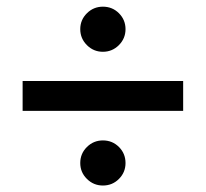

<svg xmlns="http://www.w3.org/2000/svg" viewBox="-20 -638 626 584"><path d="M48.8 -300.8V-391.6H537.1V-300.8ZM293 -73.7Q264.6 -73.7 244.4 -93.8Q224.1 -113.8 224.1 -142.1Q224.1 -170.9 244.4 -190.9Q264.6 -210.9 293 -210.9Q321.8 -210.9 341.8 -190.9Q361.8 -170.9 361.8 -142.1Q361.8 -113.8 341.8 -93.8Q321.8 -73.7 293 -73.7ZM293 -480.5Q264.6 -480.5 244.4 -500.7Q224.1 -521 224.1 -549.3Q224.1 -577.6 244.4 -597.7Q264.6 -617.7 293 -617.7Q321.8 -617.7 341.8 -597.7Q361.8 -577.6 361.8 -549.3Q361.8 -521 341.6 -500.7Q321.3 -480.5 293 -480.5Z"/></svg>

Font: Cascadia Code
Style: Regular
Weight: 400
Designer: Aaron Bell
Foundry: Saja Typeworks
Version: Version 2404.023